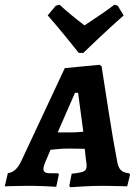

<svg xmlns="http://www.w3.org/2000/svg" viewBox="-42 -783 587 809"><path d="M502 -53 506 -47 494 2Q483 2 453.5 1Q424 0 393 0Q350 0 308 2.5Q266 5 254 6L250 0L260 -51Q299 -55 311 -61Q323 -67 323 -83Q323 -95 321 -103L315 -156L245 -157Q225 -157 204 -155Q183 -153 171 -152L148 -98Q141 -81 141 -72Q141 -62 147.5 -57.5Q154 -53 170 -53H203L206 -48L195 4Q184 3 146.5 1.5Q109 0 77 0Q43 0 15 1Q-13 2 -22 2L-9 -53Q9 -56 22 -67.5Q35 -79 47 -103L231 -496L377 -510L386 -504Q393 -459 414.5 -321Q436 -183 451 -107Q455 -79 466.5 -67Q478 -55 502 -53ZM253 -225Q282 -225 309 -228L287 -392H274L201 -225ZM209 -763Q251 -724 314 -676Q391 -726 440 -763L454 -759L479 -718Q429 -674 376.5 -624.5Q324 -575 309 -560H290Q278 -575 238 -624.5Q198 -674 159 -718L193 -759Z"/></svg>

Font: Alegreya SC
Style: Bold Italic
Weight: 700
Italic angle: -7°
Designer: Juan Pablo del Peral
Foundry: Huerta Tipografica
Version: Version 2.007; ttfautohint (v1.6)